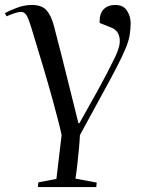

<svg xmlns="http://www.w3.org/2000/svg" viewBox="-33 -540 584 776"><path d="M195 183 216 6Q209 -30 179.5 -137.5Q150 -245 93 -430Q84 -460 75.5 -476Q67 -492 52 -492Q35 -492 -7 -474L-13 -487Q3 -496 34 -508Q65 -520 95 -520Q136 -520 155 -498.5Q174 -477 185 -435Q200 -379 217.5 -309Q235 -239 252.5 -168.5Q270 -98 284 -42H288Q327 -111 363.5 -177Q400 -243 433 -311Q442 -330 447 -347.5Q452 -365 451 -379Q449 -415 418 -428L370 -447Q368 -484 385.5 -502Q403 -520 432 -520Q466 -520 480.5 -496.5Q495 -473 495 -447Q495 -421 491 -397.5Q487 -374 475 -345Q463 -316 440.5 -272Q418 -228 381 -161Q344 -94 290 6Q289 30 286 61.5Q283 93 279.5 125Q276 157 272 182L358 198L356 216H120L122 197Z"/></svg>

Font: Literata 72pt
Style: Italic
Weight: 400
Italic angle: -2°
Designer: Latin by Veronika Burian and Jose Scaglione. Greek by Irene Vlachou. Cyrillic by Vera Evstafieva
Foundry: TypeTogether
Version: Version 3.002